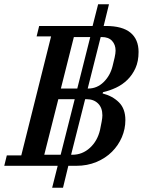

<svg xmlns="http://www.w3.org/2000/svg" viewBox="-41 -800 671 902"><path d="M230 -21H-21L-9 -70H59L199 -629H131L143 -678H394L420 -780H471L446 -678H456Q534 -678 572 -646.5Q610 -615 610 -556Q610 -512 595.5 -480Q581 -448 557.5 -425Q534 -402 504 -388Q474 -374 443 -367L441 -361Q488 -349 518 -319Q548 -289 548 -236Q548 -194 531.5 -155.5Q515 -117 485 -87Q455 -57 412 -39Q369 -21 317 -21H280L255 82H204ZM293 -73H299Q346 -73 381.5 -105.5Q417 -138 429 -190Q433 -209 436.5 -228Q440 -247 440 -258Q440 -294 419.5 -314Q399 -334 366 -334H359ZM371 -384H373Q415 -384 446 -414.5Q477 -445 488 -490Q493 -509 497.5 -529.5Q502 -550 502 -562Q502 -590 485.5 -608Q469 -626 437 -626H432ZM167 -73H244L310 -334H233ZM245 -384H322L383 -626H306Z"/></svg>

Font: IBM Plex Serif Medium
Style: Italic
Weight: 500
Italic angle: -14°
Designer: Mike Abbink, Paul van der Laan, Pieter van Rosmalen
Foundry: Bold Monday
Version: Version 2.5